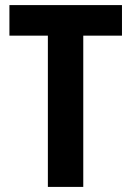

<svg xmlns="http://www.w3.org/2000/svg" viewBox="-20 -734 515 754"><path d="M307 0V-594H459V-714H17V-594H168V0Z"/></svg>

Font: Noto Sans Sinhala Condensed
Style: Bold
Weight: 700
Width: 3
Designer: Jelle Bosma - Monotype Design Team
Foundry: Monotype Imaging Inc.
Version: Version 2.006